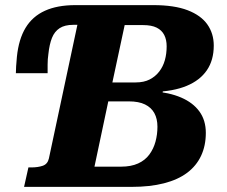

<svg xmlns="http://www.w3.org/2000/svg" viewBox="-20 -730 887 750"><path d="M595 -235Q595 -266 583 -288Q571 -310 546.5 -322Q522 -334 483 -334H403L349 -79H453Q492 -79 519.5 -91.5Q547 -104 563.5 -126.5Q580 -149 587.5 -177Q595 -205 595 -235ZM631 -549Q631 -575 621.5 -593.5Q612 -612 592 -622Q572 -632 539 -632H467L419 -408H510Q542 -408 564.5 -419.5Q587 -431 602 -450.5Q617 -470 624 -495Q631 -520 631 -549ZM91 -76H102Q128 -76 147 -82.5Q166 -89 171 -111L290 -669L292 -633H266Q233 -633 213 -620Q193 -607 183 -582Q173 -557 169 -519Q166 -499 166 -477.5Q166 -456 166 -444H42Q42 -453 43 -471Q44 -489 46 -508Q53 -577 80 -621.5Q107 -666 155.5 -688Q204 -710 274 -710H579Q661 -710 713 -690Q765 -670 790 -634.5Q815 -599 815 -552Q815 -495 788 -455.5Q761 -416 709 -394.5Q657 -373 582 -371L620 -390L610 -347L574 -374Q641 -369 687.5 -349Q734 -329 759 -294.5Q784 -260 784 -211Q784 -161 765.5 -121.5Q747 -82 711 -55Q675 -28 620.5 -14Q566 0 494 0H74Z"/></svg>

Font: Roboto Serif
Style: Bold Italic
Weight: 700
Italic angle: -10°
Designer: Greg Gazdowicz
Foundry: Commercial Type
Version: Version 1.008